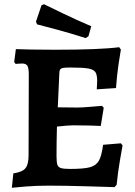

<svg xmlns="http://www.w3.org/2000/svg" viewBox="-20 -877 637 907"><path d="M311 -79Q376 -79 405 -87Q434 -95 447 -117.5Q460 -140 467 -193L551 -200L559 -190Q556 -174 546.5 -119Q537 -64 531 -4L521 7Q490 6 388.5 3Q287 0 210 0Q154 0 102.5 4Q51 8 36 10L43 -58Q85 -64 100 -82Q115 -100 115 -144L116 -523Q116 -555 109.5 -566Q103 -577 84 -577Q74 -577 65.5 -576Q57 -575 54 -575L47 -584L55 -645Q73 -644 126 -643Q179 -642 239 -642Q451 -642 543 -654L551 -643Q548 -628 540 -573.5Q532 -519 528 -461L437 -455Q437 -459 438 -471Q439 -483 439 -495Q439 -524 430.5 -536.5Q422 -549 396.5 -553.5Q371 -558 312 -558Q287 -558 277 -556Q267 -554 263.5 -547.5Q260 -541 260 -525L253 -370L346 -369Q367 -369 408 -372.5Q449 -376 462 -377L470 -368L456 -282Q443 -283 405 -284Q367 -285 325 -285Q303 -285 249 -279Q247 -206 247 -139Q247 -111 251 -99Q255 -87 268 -83Q281 -79 311 -79ZM188 -857Q208 -847 275.5 -814.5Q343 -782 411 -753L398 -706L385 -697Q313 -720 244 -738.5Q175 -757 155 -762L150 -775L176 -852Z"/></svg>

Font: Sahitya
Style: Bold
Weight: 700
Designer: Juan Pablo del Peral
Foundry: Juan Pablo del Peral (http://www.huertatipografica.com)
Version: Version 1.001;PS 001.000;hotconv 1.0.70;makeotf.lib2.5.58329